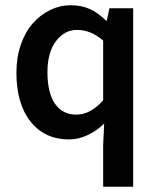

<svg xmlns="http://www.w3.org/2000/svg" viewBox="-20 -523 604 737"><path d="M376 193.8V33.2L379.9 -48.8Q351.6 -21 316.4 -4.4Q281.2 12.2 245.1 12.2Q151.9 12.2 97.4 -56.2Q43 -124.5 43 -245.1Q43 -303.2 60.3 -352.5Q77.6 -401.9 106.7 -434.3Q135.7 -466.8 173.3 -484.9Q210.9 -502.9 251 -502.9Q291.5 -502.9 323.7 -488.8Q356 -474.6 387.2 -443.8H390.1L399.9 -491.2H491.2V193.8ZM272.9 -83Q327.6 -83 376 -138.2V-367.2Q329.1 -408.2 275.9 -408.2Q227.1 -408.2 194.6 -364.7Q162.1 -321.3 162.1 -246.1Q162.1 -167 190.9 -125Q219.7 -83 272.9 -83Z"/></svg>

Font: Toshiba Sans Medium
Style: Regular
Weight: 500
Designer: Paul D. Hunt
Foundry: Toshiba Corporation
Version: Version 2.020;PS 2.0;hotconv 1.0.86;makeotf.lib2.5.63406